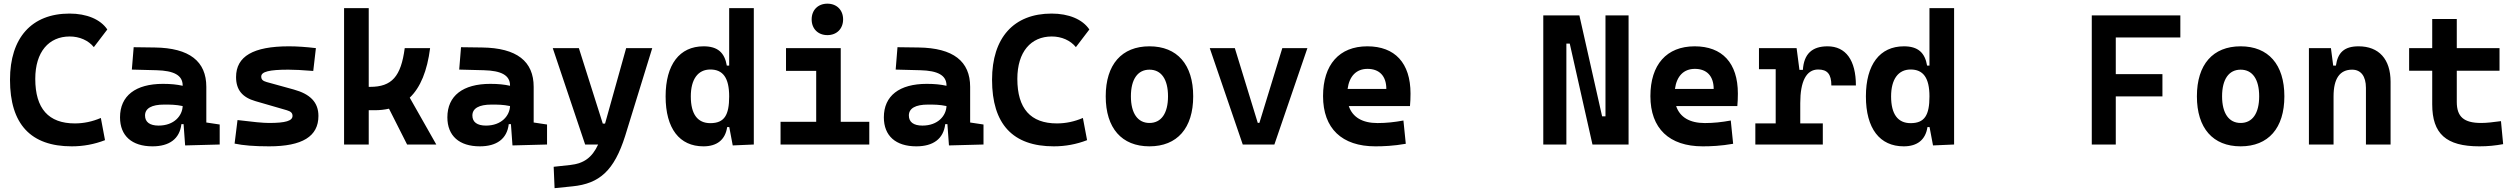

<svg xmlns="http://www.w3.org/2000/svg" viewBox="-20 -776 13517 1031"><path d="M365.2 9.8C426.8 9.8 486.3 -1 543.9 -23.4L521.5 -142.6C475.6 -123 429.7 -113.3 381.8 -113.3C240.7 -113.3 169.4 -192.9 169.4 -352.5C169.4 -497.6 242.2 -580.1 354.5 -580.1C407.2 -580.1 454.6 -559.1 483.9 -522.9L556.2 -617.7C519.5 -672.4 445.3 -703.1 353.5 -703.1C149.9 -703.1 33.7 -573.2 33.7 -347.7C33.7 -109.4 145 9.8 365.2 9.8Z M974.1 4.9 1159.7 0V-107.4L1087.9 -118.2V-309.6C1087.9 -446.3 998 -518.6 810.5 -521L697.8 -522.5L688 -402.3L820.3 -398.9C913.6 -396.5 960.9 -372.1 960.9 -316.9V-315.4C929.7 -322.3 897.9 -325.7 855 -325.7C708 -325.7 624.5 -261.7 624.5 -146C624.5 -46.4 688.5 9.8 798.8 9.8C888.7 9.8 944.8 -29.8 954.1 -109.4H965.8ZM960.9 -206.5C959 -154.8 915.5 -101.6 831.5 -101.6C784.2 -101.6 758.8 -120.6 758.8 -155.8C758.8 -194.3 794.4 -214.4 861.3 -214.4C895.5 -214.4 923.3 -214.4 960.9 -206.5Z M1424.8 9.8C1603.5 9.8 1689.9 -43.5 1689.9 -153.3C1689.9 -226.6 1646 -271 1557.1 -295.4L1412.1 -335.4C1391.6 -341.3 1382.8 -348.6 1382.8 -365.2C1382.8 -391.1 1426.3 -401.9 1528.3 -401.9C1559.1 -401.9 1602.5 -399.9 1662.1 -395L1676.3 -517.6C1623 -523.9 1575.2 -527.3 1531.2 -527.3C1340.3 -527.3 1247.6 -473.6 1247.6 -362.3C1247.6 -292.5 1282.2 -252.9 1351.6 -232.9L1520 -184.1C1541.5 -177.7 1550.8 -169.4 1550.8 -153.8C1550.8 -127 1513.2 -115.7 1424.8 -115.7C1393.1 -115.7 1337.4 -121.1 1255.4 -131.3L1239.7 -4.9C1285.6 4.9 1345.7 9.8 1424.8 9.8Z M1827.6 0H1960V-184.1H1992.2C2019.5 -184.1 2045.4 -187 2068.8 -192.4L2166 0H2322.8L2180.2 -251.5C2237.8 -306.6 2273.9 -395 2289.6 -517.6H2153.3C2133.3 -365.2 2084 -309.6 1967.8 -309.6H1960V-732.4H1827.6Z M2731.9 4.9 2917.5 0V-107.4L2845.7 -118.2V-309.6C2845.7 -446.3 2755.9 -518.6 2568.4 -521L2455.6 -522.5L2445.8 -402.3L2578.1 -398.9C2671.4 -396.5 2718.8 -372.1 2718.8 -316.9V-315.4C2687.5 -322.3 2655.8 -325.7 2612.8 -325.7C2465.8 -325.7 2382.3 -261.7 2382.3 -146C2382.3 -46.4 2446.3 9.8 2556.6 9.8C2646.5 9.8 2702.6 -29.8 2711.9 -109.4H2723.6ZM2718.8 -206.5C2716.8 -154.8 2673.3 -101.6 2589.4 -101.6C2542 -101.6 2516.6 -120.6 2516.6 -155.8C2516.6 -194.3 2552.2 -214.4 2619.1 -214.4C2653.3 -214.4 2681.2 -214.4 2718.8 -206.5Z M2958 234.4 3054.2 224.6C3199.2 210 3277.8 140.6 3336.9 -45.9L3482.4 -517.6H3342.3L3229 -112.3H3216.8L3088.4 -517.6H2948.2L3122.1 0H3191.9C3159.2 70.8 3114.3 102.1 3042.5 109.9L2953.1 119.6Z M3757.3 9.8C3829.6 9.8 3874.5 -24.9 3884.8 -93.8H3896L3914.6 4.9L4027.8 0V-732.4H3895.5V-423.8H3882.8C3871.1 -493.2 3834 -527.3 3758.3 -527.3C3628.9 -527.3 3554.2 -429.2 3554.2 -258.3C3554.2 -85.4 3628.9 9.8 3757.3 9.8ZM3895.5 -258.3C3895.5 -157.7 3869.6 -114.7 3794.4 -114.7C3725.6 -114.7 3689.5 -163.1 3689.5 -258.3C3689.5 -350.1 3727.5 -402.8 3794.4 -402.8C3861.8 -402.8 3895.5 -358.4 3895.5 -258.3Z M4171.4 0H4647.9V-122.1H4494.6V-517.6H4200.7V-395.5H4362.8V-122.1H4171.4ZM4422.9 -587.4C4473.1 -587.4 4507.3 -621.6 4507.3 -671.9C4507.3 -722.2 4473.1 -756.3 4422.9 -756.3C4372.6 -756.3 4338.4 -722.2 4338.4 -671.9C4338.4 -621.6 4372.6 -587.4 4422.9 -587.4Z M5075.7 4.9 5261.2 0V-107.4L5189.5 -118.2V-309.6C5189.5 -446.3 5099.6 -518.6 4912.1 -521L4799.3 -522.5L4789.6 -402.3L4921.9 -398.9C5015.1 -396.5 5062.5 -372.1 5062.5 -316.9V-315.4C5031.2 -322.3 4999.5 -325.7 4956.5 -325.7C4809.6 -325.7 4726.1 -261.7 4726.1 -146C4726.1 -46.4 4790 9.8 4900.4 9.8C4990.2 9.8 5046.4 -29.8 5055.7 -109.4H5067.4ZM5062.5 -206.5C5060.5 -154.8 5017.1 -101.6 4933.1 -101.6C4885.7 -101.6 4860.4 -120.6 4860.4 -155.8C4860.4 -194.3 4896 -214.4 4962.9 -214.4C4997.1 -214.4 5024.9 -214.4 5062.5 -206.5Z M5638.7 9.8C5700.2 9.8 5759.8 -1 5817.4 -23.4L5794.9 -142.6C5749 -123 5703.1 -113.3 5655.3 -113.3C5514.2 -113.3 5442.9 -192.9 5442.9 -352.5C5442.9 -497.6 5515.6 -580.1 5627.9 -580.1C5680.7 -580.1 5728 -559.1 5757.3 -522.9L5829.6 -617.7C5793 -672.4 5718.8 -703.1 5627 -703.1C5423.3 -703.1 5307.1 -573.2 5307.1 -347.7C5307.1 -109.4 5418.5 9.8 5638.7 9.8Z M6152.3 9.8C6301.3 9.8 6387.2 -87.9 6387.2 -258.8C6387.2 -429.7 6301.3 -527.3 6152.3 -527.3C6003.4 -527.3 5917.5 -429.7 5917.5 -258.8C5917.5 -87.9 6003.4 9.8 6152.3 9.8ZM6152.3 -115.7C6089.4 -115.7 6052.7 -167.5 6052.7 -258.8C6052.7 -350.6 6089.4 -401.9 6152.3 -401.9C6215.8 -401.9 6252 -350.6 6252 -258.8C6252 -167.5 6215.8 -115.7 6152.3 -115.7Z M6653.3 0H6823.2L7000.5 -517.6H6865.7L6742.7 -116.2H6733.9L6610.8 -517.6H6476.1Z M7365.2 9.8C7407.2 9.8 7462.4 7.8 7528.8 -3.9L7516.1 -128.9C7468.8 -120.1 7423.8 -115.2 7377 -115.2C7295.9 -115.2 7242.7 -146.5 7222.7 -206.5H7551.3C7553.2 -227.5 7554.2 -249 7554.2 -273.4C7554.2 -438.5 7469.7 -527.3 7322.3 -527.3C7171.4 -527.3 7084.5 -428.7 7084.5 -259.8C7084.5 -85.9 7186 9.8 7365.2 9.8ZM7216.3 -298.3C7225.6 -367.7 7263.7 -406.2 7323.2 -406.2C7386.7 -406.2 7424.3 -368.2 7424.3 -298.3Z M8531.2 0H8725.1V-693.4H8601.1V-151.4H8583L8460.9 -693.4H8267.1V0H8391.1V-542H8409.2Z M9123 9.8C9165 9.8 9220.2 7.8 9286.6 -3.9L9273.9 -128.9C9226.6 -120.1 9181.6 -115.2 9134.8 -115.2C9053.7 -115.2 9000.5 -146.5 8980.5 -206.5H9309.1C9311 -227.5 9312 -249 9312 -273.4C9312 -438.5 9227.5 -527.3 9080.1 -527.3C8929.2 -527.3 8842.3 -428.7 8842.3 -259.8C8842.3 -85.9 8943.8 9.8 9123 9.8ZM8974.1 -298.3C8983.4 -367.7 9021.5 -406.2 9081.1 -406.2C9144.5 -406.2 9182.1 -368.2 9182.1 -298.3Z M9647 -222.7C9647 -337.9 9678.7 -402.8 9743.2 -402.8C9792.5 -402.8 9814 -377.9 9814 -316.9H9945.8C9945.8 -452.6 9891.6 -527.3 9793.5 -527.3C9710 -527.3 9666.5 -485.8 9661.1 -400.9H9642.6L9627.4 -517.6H9425.3V-404.3H9515.1V-113.3H9405.8V0H9768.1V-113.3H9647Z M10202.6 9.8C10274.9 9.8 10319.8 -24.9 10330.1 -93.8H10341.3L10359.9 4.9L10473.1 0V-732.4H10340.8V-423.8H10328.1C10316.4 -493.2 10279.3 -527.3 10203.6 -527.3C10074.2 -527.3 9999.5 -429.2 9999.5 -258.3C9999.5 -85.4 10074.2 9.8 10202.6 9.8ZM10340.8 -258.3C10340.8 -157.7 10314.9 -114.7 10239.7 -114.7C10170.9 -114.7 10134.8 -163.1 10134.8 -258.3C10134.8 -350.1 10172.9 -402.8 10239.7 -402.8C10307.1 -402.8 10340.8 -358.4 10340.8 -258.3Z M11212.4 0H11341.3V-258.3H11591.8V-377.9H11341.3V-574.7H11688V-693.4H11212.4Z M12011.7 9.8C12160.6 9.8 12246.6 -87.9 12246.6 -258.8C12246.6 -429.7 12160.6 -527.3 12011.7 -527.3C11862.8 -527.3 11776.9 -429.7 11776.9 -258.8C11776.9 -87.9 11862.8 9.8 12011.7 9.8ZM12011.7 -115.7C11948.7 -115.7 11912.1 -167.5 11912.1 -258.8C11912.1 -350.6 11948.7 -401.9 12011.7 -401.9C12075.2 -401.9 12111.3 -350.6 12111.3 -258.8C12111.3 -167.5 12075.2 -115.7 12011.7 -115.7Z M12684.6 0H12816.9V-336.9C12816.9 -458 12754.4 -527.3 12645 -527.3C12567.9 -527.3 12533.2 -493.2 12523.4 -423.8H12508.8L12496.6 -517.6H12378.4V0H12510.7V-258.3C12510.7 -354.5 12544.4 -401.9 12610.4 -401.9C12657.7 -401.9 12684.6 -366.7 12684.6 -304.2Z M13293.5 9.8C13339.8 9.8 13378.4 5.9 13421.4 -2L13409.7 -125.5C13365.7 -119.6 13333 -115.7 13303.2 -115.7C13210 -115.7 13172.4 -149.4 13172.4 -228.5V-396H13401.9V-517.6H13172.4V-673.8H13040.5V-517.6H12916.5V-396H13040.5V-215.8C13040.5 -58.1 13114.7 9.8 13293.5 9.8Z"/></svg>

Font: CaskaydiaCove Nerd Font
Style: Bold
Weight: 700
Designer: Aaron Bell
Foundry: Saja Typeworks
Version: Version 2111.1;Nerd Fonts 2.3.0